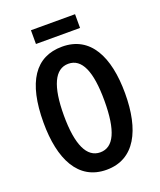

<svg xmlns="http://www.w3.org/2000/svg" viewBox="-159 -968 894 1076"><g transform="rotate(-20 288.5 -430.0)"><path d="M420 -870H157V-788H420ZM532 -358C532 -577 457 -724 289 -724C129 -724 46 -601 46 -359C46 -142 120 10 289 10C457 10 532 -139 532 -358ZM167 -358C167 -532 208 -622 289 -622C369 -622 409 -535 409 -358C409 -180 369 -94 289 -94C209 -94 167 -183 167 -358Z"/></g></svg>

Font: Noto Sans Georgian ExtraCondensed SemiBold
Style: Regular
Weight: 600
Width: 2
Designer: Monotype Design Team, Akaki Razmadze
Foundry: Google LLC
Version: Version 2.005